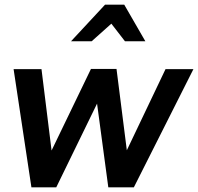

<svg xmlns="http://www.w3.org/2000/svg" viewBox="-20 -797 845 819"><path d="M38 -502 114 2H220L394 -355L442 2H551L805 -502H686L521 -156L477 -503H368L200 -155L157 -502ZM510 -777H428L283 -621H371L455 -696L513 -621H600Z"/></svg>

Font: Geom Medium
Style: Italic
Weight: 500
Italic angle: -10°
Version: Version 1.102